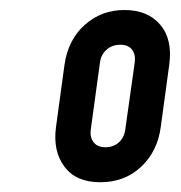

<svg xmlns="http://www.w3.org/2000/svg" viewBox="-20 -780 362 384"><path d="M180.5 -415.5Q132 -415.5 108.8 -446.8Q85.5 -478 92 -526L109 -650.5Q116 -700 149.2 -730Q182.5 -760 229 -760Q275.5 -760 300.5 -730.5Q325.5 -701 318.5 -650.5L301.5 -526Q295 -477 262 -446.2Q229 -415.5 180.5 -415.5ZM191 -485.5Q206.5 -485.5 217.2 -494.8Q228 -504 230.5 -520.5L249.5 -655.5Q251.5 -670.5 244.2 -680.5Q237 -690.5 220.5 -690.5Q204 -690.5 193 -680.5Q182 -670.5 180 -655.5L161.5 -520.5Q159.5 -505.5 167.2 -495.5Q175 -485.5 191 -485.5Z"/></svg>

Font: Mohave Light SemiBold
Style: Italic
Weight: 600
Italic angle: -8°
Version: Version 2.003